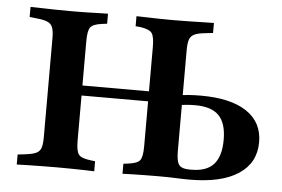

<svg xmlns="http://www.w3.org/2000/svg" viewBox="-45 -632 1019 693"><g transform="rotate(5 464.5 -285.5)"><path d="M544.4 -2.4Q523.4 -2.4 500.8 -2Q478.2 -1.6 457.7 -1.2Q437.1 -0.8 421.8 0V-36.3L440.3 -38.7Q472.6 -42.7 481.9 -55.2Q491.1 -67.7 491.1 -105.6V-201.6H613.7V-101.6Q613.7 -75 617.7 -60.9Q621.8 -46.8 632.7 -41.5Q643.5 -36.3 662.9 -36.3H668.5Q723.4 -36.3 749.2 -65.3Q775 -94.4 775 -154Q775 -213.7 748 -241.5Q721 -269.4 662.1 -269.4Q642.7 -269.4 626.6 -267.7Q610.5 -266.1 594.4 -263.7V-299.2Q614.5 -302.4 634.7 -304Q654.8 -305.6 679.8 -305.6Q787.9 -305.6 845.6 -266.9Q903.2 -228.2 903.2 -156.5Q903.2 -81.5 841.5 -40.7Q779.8 0 664.5 0Q642.7 0 616.5 -1.2Q590.3 -2.4 553.2 -2.4ZM127.4 -369.4V-465.3Q127.4 -490.3 122.6 -503.6Q117.7 -516.9 104.8 -523Q91.9 -529 66.1 -531.5L38.7 -534.7V-571Q55.6 -571 79 -570.2Q102.4 -569.4 128.6 -569Q154.8 -568.5 178.2 -568.5H187.9H196.8Q218.5 -568.5 241.1 -569Q263.7 -569.4 284.3 -570.2Q304.8 -571 319.4 -571V-534.7L300.8 -532.3Q268.5 -528.2 259.3 -515.7Q250 -503.2 250 -465.3V-369.4ZM491.1 -201.6V-465.3Q491.1 -503.2 481.9 -515.7Q472.6 -528.2 440.3 -533.1L422.6 -534.7V-571Q437.1 -571 457.7 -570.2Q478.2 -569.4 500.8 -569Q523.4 -568.5 544.4 -568.5H553.2H562.9Q587.1 -568.5 612.9 -569Q638.7 -569.4 662.5 -570.2Q686.3 -571 703.2 -571V-534.7L675 -531.5Q650 -529 636.7 -523Q623.4 -516.9 618.5 -503.6Q613.7 -490.3 613.7 -465.3V-201.6ZM178.2 -2.4Q154.8 -2.4 128.6 -2Q102.4 -1.6 79 -1.2Q55.6 -0.8 38.7 0V-36.3L66.1 -39.5Q91.9 -42.7 104.8 -48.4Q117.7 -54 122.6 -67.3Q127.4 -80.6 127.4 -105.6V-369.4H250V-105.6Q250 -67.7 259.3 -55.2Q268.5 -42.7 300.8 -38.7L319.4 -36.3V0Q304.8 -0.8 283.9 -1.2Q262.9 -1.6 240.3 -2Q217.7 -2.4 196.8 -2.4H187.9ZM200.8 -268.5V-304.8H541.1V-268.5Z"/></g></svg>

Font: Playfair 9pt
Style: Bold
Weight: 700
Designer: Claus Eggers Sørensen
Foundry: Claus Eggers Sørensen
Version: Version 2.203